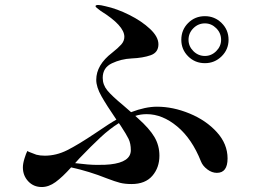

<svg xmlns="http://www.w3.org/2000/svg" viewBox="-20 -734 1040 772"><path d="M895 -97Q895 -39 852 -39Q832 -39 813.5 -53Q795 -67 788 -85Q752 -176 692.5 -225.5Q633 -275 570 -275Q545 -275 524 -268L535 -258Q581 -217 601 -183Q621 -149 621 -108Q621 -60 592.5 -27Q564 6 509 6Q482 6 462.5 1Q443 -4 409 -17Q339 -45 266 -61Q231 -22 203.5 -2Q176 18 148 18Q115 18 93.5 -5Q72 -28 72 -61Q72 -76 78.5 -97Q85 -118 90 -127Q96 -123 100 -122Q104 -120 126 -112Q141 -108 160 -108Q206 -108 250 -130Q294 -152 364 -199Q424 -240 448 -253Q409 -310 388 -347Q367 -384 367 -413Q367 -473 431 -522Q455 -541 467.5 -555Q480 -569 480 -586Q480 -631 385 -690Q364 -705 364 -709Q364 -714 375 -714Q384 -714 404 -709Q450 -699 500 -674Q550 -649 583.5 -617.5Q617 -586 617 -556Q617 -523 586 -512Q555 -501 509 -499Q467 -497 430 -479.5Q393 -462 393 -421Q393 -393 411.5 -370.5Q430 -348 476 -310Q487 -301 507 -283Q565 -305 611 -305Q676 -305 742.5 -277.5Q809 -250 852 -202.5Q895 -155 895 -97ZM709 -574Q709 -614 736.5 -641.5Q764 -669 804 -669Q843 -669 871 -641.5Q899 -614 899 -574Q899 -535 871 -507.5Q843 -480 804 -480Q764 -480 736.5 -507.5Q709 -535 709 -574ZM738 -574Q738 -548 757.5 -528.5Q777 -509 804 -509Q830 -509 849.5 -528.5Q869 -548 869 -574Q869 -601 849.5 -620.5Q830 -640 804 -640Q777 -640 757.5 -620.5Q738 -601 738 -574ZM458 -239Q421 -216 384 -181.5Q347 -147 299 -97L282 -78Q338 -71 370 -71Q409 -71 423 -73Q506 -82 506 -130Q506 -157 497 -175.5Q488 -194 465 -229Q459 -238 458 -239Z"/></svg>

Font: Shippori Mincho
Style: Bold
Weight: 700
Designer: FONTDASU
Foundry: FONTDASU / Google Inc. / but / Adobe
Version: Version 3.110; ttfautohint (v1.8.3)